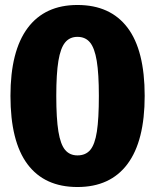

<svg xmlns="http://www.w3.org/2000/svg" viewBox="-20 -733 623 771"><path d="M561 -348Q561 -167 492 -74.5Q423 18 291 18Q159 18 90.5 -73.5Q22 -165 22 -348Q22 -528 91 -620.5Q160 -713 291 -713Q423 -713 492 -622Q561 -531 561 -348ZM206 -348Q206 -257 214.5 -205Q223 -153 241.5 -131Q260 -109 291 -109Q324 -109 342.5 -131Q361 -153 369 -204.5Q377 -256 377 -348Q377 -437 368.5 -488.5Q360 -540 341.5 -562.5Q323 -585 291 -585Q260 -585 241.5 -562.5Q223 -540 214.5 -488.5Q206 -437 206 -348Z"/></svg>

Font: Fira Sans Extra Condensed ExtraBold
Style: Regular
Weight: 800
Width: 1
Designer: Carrois Corporate & Edenspiekermann AG
Foundry: Carrois Corporate GbR & Edenspiekermann AG
Version: Version 4.203